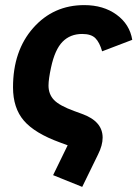

<svg xmlns="http://www.w3.org/2000/svg" viewBox="-20 -557 538 752"><path d="M188 129 245 12 215 1Q116 -35 73.5 -84.5Q31 -134 31 -215Q31 -358 110 -447.5Q189 -537 310 -537Q385 -537 436.5 -499.5Q488 -462 498 -401L380 -356Q370 -391 353.5 -407.5Q337 -424 302 -424Q255 -424 225 -393.5Q195 -363 180 -293Q170 -247 170 -222Q170 -188 191.5 -165.5Q213 -143 271 -122L301 -111Q382 -82 382 -18Q382 12 364 48L302 175Z"/></svg>

Font: Aneliza
Style: Bold Italic
Weight: 700
Italic angle: -11.31°
Designer: Mike Abbink, Paul van der Laan, Pieter van Rosmalen
Foundry: Bold Monday
Version: Version 3.0